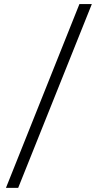

<svg xmlns="http://www.w3.org/2000/svg" viewBox="-20 -762 505 928"><path d="M67.9 146H8.8L363.8 -742.2H423.8Z"/></svg>

Font: Clear Sans Light
Style: Regular
Weight: 300
Foundry: Intel Corporation
Version: Version 1.00